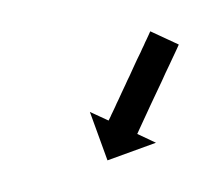

<svg xmlns="http://www.w3.org/2000/svg" viewBox="-20 -47 134 122"><path d="M93.3 -18C93.4 -18.2 93.5 -18.4 93.6 -18.7L75.5 -27.1C75.4 -26.9 75.3 -26.7 75.2 -26.5C74.9 -25.9 74.6 -25.3 74.4 -24.7C73.9 -23.7 73.5 -22.8 73.1 -21.9C72.5 -20.7 71.9 -19.5 71.4 -18.2C70.7 -16.8 70 -15.4 69.4 -13.9C68.6 -12.4 67.9 -10.8 67.1 -9.2C66.3 -7.4 65.5 -5.7 64.7 -4C63.9 -2.3 63.1 -0.5 62.3 1.3C61.4 3 60.6 4.8 59.8 6.6C59 8.3 58.2 10 57.4 11.7C56.7 13.3 55.9 14.9 55.2 16.5C54.5 17.9 53.8 19.3 53.2 20.8C52.6 22 52 23.2 51.5 24.4C51 25.3 50.6 26.3 50.2 27.2C49.9 27.8 49.6 28.4 49.3 29C49.2 29.2 49.1 29.4 49 29.6L37.1 24.1L48.3 54.9L79.1 43.7L67.2 38.1C67.3 37.9 67.4 37.7 67.5 37.5C67.7 36.9 68 36.3 68.3 35.7C68.7 34.7 69.2 33.8 69.6 32.9C70.2 31.6 70.7 30.4 71.3 29.2C72 27.8 72.6 26.4 73.3 24.9C74 23.3 74.8 21.7 75.5 20.1C76.3 18.4 77.1 16.7 77.9 15C78.7 13.2 79.6 11.5 80.4 9.7C81.2 8 82 6.2 82.9 4.4C83.7 2.7 84.5 1 85.2 -0.7C86 -2.3 86.7 -3.9 87.5 -5.5C88.2 -6.9 88.8 -8.4 89.5 -9.8C90.1 -11 90.6 -12.2 91.2 -13.4C91.6 -14.4 92.1 -15.3 92.5 -16.2C92.8 -16.8 93 -17.4 93.3 -18Z"/></svg>

Font: FRB American Cursive Just Arrows Ultra
Style: Bold Italic
Weight: 1000
Italic angle: -25°
Version: Version 2.0;Modular Font Editor K font №1